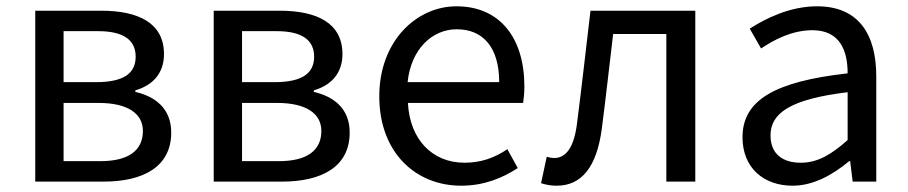

<svg xmlns="http://www.w3.org/2000/svg" viewBox="-20 -577 2885 610"><path d="M92 0H309C435 0 524 -47 524 -156C524 -234 471 -271 410 -285V-290C466 -306 501 -345 501 -405C501 -504 420 -543 301 -543H92ZM182 -316V-478H292C375 -478 411 -448 411 -397C411 -346 376 -316 285 -316ZM182 -65V-250H293C386 -250 434 -216 434 -161C434 -100 390 -65 299 -65Z M659 0H876C1002 0 1091 -47 1091 -156C1091 -234 1038 -271 977 -285V-290C1033 -306 1068 -345 1068 -405C1068 -504 987 -543 868 -543H659ZM749 -316V-478H859C942 -478 978 -448 978 -397C978 -346 943 -316 852 -316ZM749 -65V-250H860C953 -250 1001 -216 1001 -161C1001 -100 957 -65 866 -65Z M1445 13C1519 13 1577 -12 1625 -43L1592 -103C1552 -76 1509 -60 1456 -60C1353 -60 1282 -134 1276 -250H1642C1644 -263 1646 -282 1646 -302C1646 -457 1568 -557 1430 -557C1304 -557 1185 -447 1185 -271C1185 -92 1301 13 1445 13ZM1275 -316C1286 -422 1354 -484 1431 -484C1516 -484 1566 -425 1566 -316Z M1749 13C1828 13 1876 -47 1892 -168C1905 -268 1916 -369 1928 -469H2097V0H2189V-543H1856C1842 -425 1829 -308 1814 -191C1805 -110 1779 -75 1741 -75C1731 -75 1724 -77 1717 -79L1699 5C1715 10 1729 13 1749 13Z M2498 13C2565 13 2626 -22 2678 -65H2681L2689 0H2764V-334C2764 -468 2708 -557 2576 -557C2489 -557 2412 -518 2362 -486L2398 -423C2441 -452 2498 -481 2561 -481C2650 -481 2673 -414 2673 -344C2442 -318 2339 -259 2339 -141C2339 -43 2407 13 2498 13ZM2524 -60C2470 -60 2428 -85 2428 -147C2428 -217 2490 -262 2673 -284V-132C2620 -85 2577 -60 2524 -60Z"/></svg>

Font: Source Han Sans HK
Style: Regular
Weight: 400
Designer: Ryoko NISHIZUKA 西塚涼子 (kana, bopomofo & ideographs); Paul D. Hunt (Latin, Greek & Cyrillic); Sandoll Communications 산돌커뮤니
Foundry: Adobe
Version: Version 2.000;hotconv 1.0.107;makeotfexe 2.5.65593